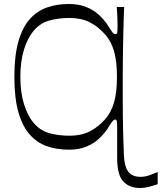

<svg xmlns="http://www.w3.org/2000/svg" viewBox="-20 -735 810 962"><path d="M770 188Q750 195 726.5 201Q703 207 681 207Q659 207 639 200.5Q619 194 604 180Q584 164 575.5 131.5Q567 99 567 58Q567 24 567 1Q567 -22 567 -43Q567 -64 567 -91Q567 -122 565 -129Q563 -136 558 -136Q551 -136 543.5 -127.5Q536 -119 519 -90Q501 -64 475 -39.5Q449 -15 412 0Q375 15 325 15Q265 15 215 -2.5Q165 -20 128.5 -61.5Q92 -103 72 -173.5Q52 -244 52 -350Q52 -456 72 -526.5Q92 -597 128.5 -638.5Q165 -680 215 -697.5Q265 -715 325 -715Q375 -715 412 -700Q449 -685 475 -661Q501 -637 519 -610Q536 -582 543.5 -573Q551 -564 558 -564Q566 -564 567.5 -572Q569 -580 569 -604Q569 -630 568 -651Q567 -672 565 -700H602Q601 -676 600 -643.5Q599 -611 598 -574.5Q597 -538 596.5 -499.5Q596 -461 595.5 -422.5Q595 -384 595 -350Q595 -284 595 -238Q595 -192 595.5 -158.5Q596 -125 596.5 -96Q597 -67 598 -33.5Q599 0 601 46Q603 82 612 105.5Q621 129 639 140Q657 151 683 151Q707 151 730.5 142.5Q754 134 770 127ZM82 -350Q82 -272 100 -214Q118 -156 147 -121Q180 -81 226.5 -68Q273 -55 328 -55Q387 -55 429.5 -76.5Q472 -98 508 -139Q537 -172 551.5 -222Q566 -272 566 -350Q566 -428 551.5 -478Q537 -528 508 -561Q472 -602 429.5 -623.5Q387 -645 328 -645Q273 -645 226.5 -632Q180 -619 147 -579Q118 -544 100 -486Q82 -428 82 -350Z"/></svg>

Font: Ojuju
Style: Regular
Weight: 400
Designer: Chisaokwu Joboson, Mirko Velimirovic
Foundry: Udi Foundry
Version: Version 1.000